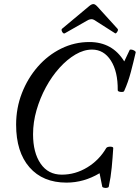

<svg xmlns="http://www.w3.org/2000/svg" viewBox="-20 -882 685 941"><path d="M513 33Q512 37 504.5 38.5Q497 40 489 38Q481 36 481 32L468 -33Q391 13 306 13Q190 13 124.5 -62Q59 -137 59 -271Q59 -353 87.5 -426Q116 -499 165.5 -555.5Q215 -612 280 -644Q345 -676 418 -676Q531 -676 589 -581L615 -636Q616 -640 624 -639Q632 -638 639 -633.5Q646 -629 645 -625Q634 -577 621 -528Q608 -479 589 -437Q587 -430 572 -431.5Q557 -433 557 -440Q558 -531 523.5 -585Q489 -639 431 -639Q391 -639 350 -615Q309 -591 271.5 -549.5Q234 -508 205 -454.5Q176 -401 159 -342Q142 -283 142 -224Q142 -134 179 -80Q216 -26 283 -26Q349 -26 407.5 -61.5Q466 -97 501 -157Q504 -161 512 -162.5Q520 -164 527.5 -162.5Q535 -161 535 -156Q532 -108 527.5 -60.5Q523 -13 513 33ZM298 -719Q291 -715 285 -725.5Q279 -736 284 -741L417 -852Q423 -857 428 -859.5Q433 -862 438 -862Q446 -862 457 -850L556 -741Q561 -736 554.5 -726Q548 -716 544 -719L442 -784Q439 -786 435.5 -787Q432 -788 429 -788Q425 -788 420.5 -787Q416 -786 412 -784Z"/></svg>

Font: Junicode Two Beta Condensed Medium
Style: Italic
Weight: 500
Width: 3
Italic angle: -9°
Version: Version 1.053; ttfautohint (v1.8.4)